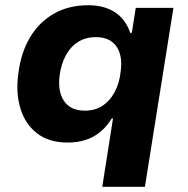

<svg xmlns="http://www.w3.org/2000/svg" viewBox="-20 -534 717 734"><path d="M371 180 412 -81H407Q388 -50 363 -29.5Q338 -9 307 1Q276 11 239 11Q167 11 121.5 -24.5Q76 -60 58 -119.5Q40 -179 50 -252Q60 -333 95 -391.5Q130 -450 186.5 -482Q243 -514 317 -514Q378 -514 419 -487.5Q460 -461 478 -408L484 -409L499 -504H643L534 180ZM304 -111Q343 -111 371 -129Q399 -147 417.5 -180.5Q436 -214 441 -258Q450 -320 425.5 -356Q401 -392 346 -392Q308 -392 279 -374Q250 -356 232 -323Q214 -290 208 -246Q200 -184 225 -147.5Q250 -111 304 -111Z"/></svg>

Font: Nunito Sans 7pt ExtraBold
Style: Italic
Weight: 800
Italic angle: -9°
Designer: Vernon Adams
Foundry: Vernon Adams
Version: Version 3.101;gftools[0.9.27]